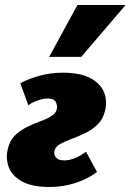

<svg xmlns="http://www.w3.org/2000/svg" viewBox="-20 -731 521 766"><path d="M178 15Q109 15 69 -6.5Q29 -28 15.5 -62.5Q2 -97 11 -136Q19 -171 40.5 -191.5Q62 -212 89 -225Q116 -238 142 -247.5Q168 -257 186 -268.5Q204 -280 207 -297Q209 -312 202 -325Q195 -338 170 -338Q153 -338 131 -330.5Q109 -323 93 -311L61 -399Q97 -418 140.5 -429.5Q184 -441 230 -441Q299 -441 339.5 -420Q380 -399 394.5 -364Q409 -329 399 -289Q391 -255 369 -234Q347 -213 320 -200Q293 -187 266 -177Q239 -167 220 -156.5Q201 -146 197 -128Q194 -114 203.5 -102.5Q213 -91 237 -91Q258 -91 282 -101.5Q306 -112 323 -126L367 -45Q330 -17 281 -1Q232 15 178 15ZM176 -504 289 -711H481L304 -504Z"/></svg>

Font: Ysabeau Office Black
Style: Italic
Weight: 900
Italic angle: -12°
Designer: Christian Thalmann (Catharsis Fonts)
Version: Version 2.001;gftools[0.9.30]; featfreeze: tnum,lnum,ss02